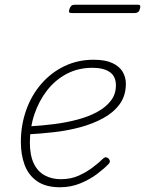

<svg xmlns="http://www.w3.org/2000/svg" viewBox="-20 -771 612 810"><path d="M233 19Q173 19 136.5 -6.5Q100 -32 84 -75Q68 -118 68 -172Q68 -243 90.5 -306.5Q113 -370 155 -418Q197 -466 253 -492.5Q309 -519 375 -519Q424 -519 454 -505Q484 -491 497.5 -468Q511 -445 511 -418Q511 -368 485.5 -332.5Q460 -297 416.5 -273Q373 -249 319.5 -234.5Q266 -220 208.5 -213.5Q151 -207 96 -204L106 -238Q157 -241 208.5 -247.5Q260 -254 307 -266.5Q354 -279 390.5 -299Q427 -319 448 -346.5Q469 -374 469 -411Q469 -449 443 -467Q417 -485 370 -485Q310 -485 261.5 -459.5Q213 -434 178.5 -389.5Q144 -345 125 -288.5Q106 -232 106 -170Q106 -116 122.5 -81.5Q139 -47 169 -31Q199 -15 236 -15Q279 -15 312 -30Q345 -45 371.5 -65Q398 -85 416 -103Q422 -108 427 -107.5Q432 -107 437 -103Q441 -100 443 -93.5Q445 -87 439 -80Q420 -60 389.5 -37Q359 -14 319 2.5Q279 19 233 19ZM282 -716Q273 -716 271.5 -720Q270 -724 273 -733Q276 -742 281 -746.5Q286 -751 294 -751H562Q570 -751 571.5 -746.5Q573 -742 570 -733Q568 -724 562.5 -720Q557 -716 549 -716Z"/></svg>

Font: Playwrite BE VLG Thin
Style: Regular
Weight: 250
Designer: Veronika Burian, José Scaglione
Foundry: TypeTogether
Version: Version 1.002